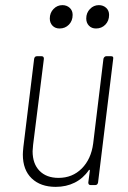

<svg xmlns="http://www.w3.org/2000/svg" viewBox="-20 -721 500 748"><path d="M394 -502H413Q423 -502 421 -492L362 -10Q360 0 351 0H333Q324 0 324 -10L330 -56Q330 -59 329 -59.5Q328 -60 326 -58Q304 -26 271 -9.5Q238 7 197 7Q138 7 103.5 -26Q69 -59 69 -119Q69 -128 71 -148L113 -492Q115 -502 124 -502H142Q151 -502 151 -492L109 -157Q107 -139 107 -132Q107 -83 134 -55.5Q161 -28 208 -28Q262 -28 298.5 -64.5Q335 -101 343 -162L383 -492Q384 -496 387 -499Q390 -502 394 -502ZM316 -649Q316 -671 330.5 -686Q345 -701 365 -701Q382 -701 393.5 -690.5Q405 -680 405 -663Q405 -640 390.5 -625Q376 -610 354 -610Q337 -610 326.5 -621Q316 -632 316 -649ZM174 -649Q174 -671 188.5 -686Q203 -701 223 -701Q240 -701 251.5 -690.5Q263 -680 263 -663Q263 -640 248.5 -625Q234 -610 212 -610Q195 -610 184.5 -621Q174 -632 174 -649Z"/></svg>

Font: Barlow Semi Condensed ExLight
Style: Italic
Weight: 275
Width: 4
Italic angle: -7°
Designer: Jeremy Tribby
Foundry: Tribby Type
Version: Version 1.408